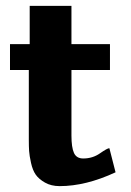

<svg xmlns="http://www.w3.org/2000/svg" viewBox="-20 -622 444 653"><path d="M14 -384V-472H81V-602H223V-472H354V-384H223V-161Q223 -121 231.5 -102Q240 -83 263 -83Q295 -83 320 -100.5Q345 -118 352 -118L373 -36Q272 11 183 11Q154 11 133 -1Q112 -13 101.5 -28Q91 -43 85.5 -68Q80 -93 79 -108.5Q78 -124 78 -146V-384Z"/></svg>

Font: Coval
Style: Black
Weight: 1000
Foundry: Context Ltd
Version: Version 001.000